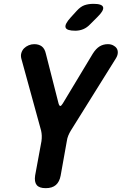

<svg xmlns="http://www.w3.org/2000/svg" viewBox="-20 -970 640 1000"><path d="M218 10Q184 10 171 -6.5Q158 -23 163 -56L196 -235Q198 -250 197.5 -263.5Q197 -277 194 -290L91 -665Q87 -681 91.5 -695Q96 -709 105.5 -718.5Q115 -728 129 -734Q143 -740 158 -740Q182 -740 197.5 -728.5Q213 -717 219 -690L285 -431Q289 -418 294 -418Q299 -418 307 -431L463 -690Q480 -717 499 -728.5Q518 -740 542 -740Q557 -740 569 -734Q581 -728 587.5 -718.5Q594 -709 593.5 -695Q593 -681 583 -665L349 -290Q341 -277 335.5 -263.5Q330 -250 328 -235L296 -56Q290 -23 271 -6.5Q252 10 218 10ZM372 -810Q327 -810 321.5 -827Q316 -844 349 -880L380 -914Q400 -936 420.5 -943Q441 -950 467 -950Q512 -950 517 -932.5Q522 -915 487 -881L450 -844Q433 -826 413.5 -818Q394 -810 372 -810Z"/></svg>

Font: Maple Mono
Style: Bold Italic
Weight: 700
Italic angle: -10°
Monospace: yes
Designer: subframe7536
Version: Version 7.000